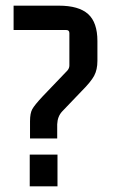

<svg xmlns="http://www.w3.org/2000/svg" viewBox="-20 -658 410 678"><path d="M182 -169H86V-230Q86 -258 94 -272.5Q102 -287 130 -317L218 -409Q225 -417 225 -427V-541Q225 -552 214 -552H28V-638H188Q258 -638 291 -608.5Q324 -579 324 -513V-443Q324 -412 312.5 -390.5Q301 -369 268 -336L200 -265Q183 -247 182 -219ZM183 0H85V-112H183Z"/></svg>

Font: Gemunu Libre SemiBold
Style: Regular
Weight: 600
Designer: Puspanada Ekanayake, Sola Matas, Pathum Egodawatta, Kosala Senevirathne
Foundry: mooniak
Version: Version 1.100